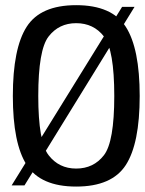

<svg xmlns="http://www.w3.org/2000/svg" viewBox="-20 -700 548 725"><path d="M24 0H72.5L488 -674H441ZM267.5 4.5Q402.5 4.5 455 -76.8Q507.5 -158 507.5 -337.5Q507.5 -517 455 -598.8Q402.5 -680.5 267.5 -680.5Q133 -680.5 80.8 -599Q28.5 -517.5 28.5 -337.5Q28.5 -158 81 -76.8Q133.5 4.5 267.5 4.5ZM267.5 -63.5Q202.5 -63.5 163.5 -114Q124.5 -164.5 124.5 -337.5Q124.5 -512 163.5 -562.2Q202.5 -612.5 267.5 -612.5Q333.5 -612.5 372.5 -562.2Q411.5 -512 411.5 -337.5Q411.5 -164.5 372.5 -114Q333.5 -63.5 267.5 -63.5Z"/></svg>

Font: Anybody SemiCondensed
Style: Regular
Weight: 400
Width: 4
Version: Version 1.113;gftools[0.9.25]